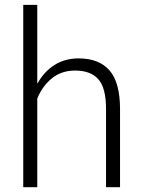

<svg xmlns="http://www.w3.org/2000/svg" viewBox="-20 -782 597 802"><path d="M135.7 -434.6 137.2 -434.1Q163.6 -482.4 207.3 -510.3Q251 -538.1 308.6 -538.1Q393.6 -538.1 437.5 -487.8Q481.4 -437.5 481.4 -326.2V0H422.9V-326.7Q422.9 -415 390.6 -451.2Q358.4 -487.3 293.9 -487.3Q236.3 -487.3 196.5 -454.6Q156.7 -421.9 135.7 -370.6V0H77.1V-761.7H135.7Z"/></svg>

Font: Franko
Style: Light
Weight: 300
Designer: Google
Version: Version 1.200310; 2013